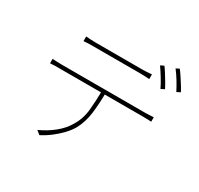

<svg xmlns="http://www.w3.org/2000/svg" viewBox="-178 -1055 1357 1310"><g transform="rotate(30 500.0 -400.0)"><path d="M219 -707Q238 -706 254 -704.5Q270 -703 293 -703Q309 -703 345.5 -703Q382 -703 429 -703Q476 -703 522.5 -703Q569 -703 605.5 -703Q642 -703 658 -703Q675 -703 697 -704Q719 -705 737 -707V-670Q718 -672 696.5 -672.5Q675 -673 658 -673Q642 -673 605.5 -673Q569 -673 522.5 -673Q476 -673 429.5 -673Q383 -673 346.5 -673Q310 -673 295 -673Q271 -673 253 -672.5Q235 -672 219 -670ZM97 -460Q116 -459 134 -458Q152 -457 175 -457Q186 -457 224.5 -457Q263 -457 319 -457Q375 -457 439.5 -457Q504 -457 568.5 -457Q633 -457 688.5 -457Q744 -457 781.5 -457Q819 -457 829 -457Q845 -457 861.5 -458Q878 -459 894 -460V-425Q880 -426 862.5 -426.5Q845 -427 829 -427Q819 -427 781.5 -427Q744 -427 688.5 -427Q633 -427 568.5 -427Q504 -427 439.5 -427Q375 -427 319 -427Q263 -427 224.5 -427Q186 -427 175 -427Q152 -427 134.5 -427Q117 -427 97 -425ZM527 -449Q527 -359 517 -279Q507 -199 472 -136Q453 -104 423 -72.5Q393 -41 356.5 -13Q320 15 279 36L249 12Q312 -16 364 -58Q416 -100 445 -151Q483 -213 490 -288.5Q497 -364 498 -449ZM781 -801Q794 -784 809 -760Q824 -736 839 -711Q854 -686 865 -664L837 -650Q823 -680 798.5 -720Q774 -760 754 -788ZM882 -836Q896 -818 912 -793.5Q928 -769 943.5 -744.5Q959 -720 969 -700L941 -686Q924 -720 901 -757.5Q878 -795 856 -823Z"/></g></svg>

Font: Noto Sans TC Thin
Style: Regular
Weight: 100
Designer: Ryoko NISHIZUKA 西塚涼子 (kana, bopomofo & ideographs); Paul D. Hunt (Latin, Greek & Cyrillic); Sandoll Communications 산돌커뮤니
Foundry: Adobe
Version: Version 2.004-H2;hotconv 1.0.118;makeotfexe 2.5.65603